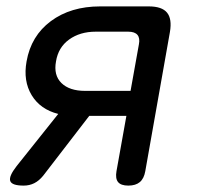

<svg xmlns="http://www.w3.org/2000/svg" viewBox="-20 -570 640 600"><path d="M54 10Q17 10 12 -4.5Q7 -19 32 -51L162 -214Q106 -228 79 -272.5Q52 -317 63 -378Q77 -458 139 -504Q201 -550 293 -550H445Q486 -550 502 -530.5Q518 -511 511 -470L434 -35Q430 -12 417 -1Q404 10 381 10Q358 10 349 -1Q340 -12 344 -35L375 -208H259L115 -21Q102 -5 87 2.5Q72 10 54 10ZM414 -431Q418 -451 409.5 -461Q401 -471 381 -471H279Q230 -471 196 -446.5Q162 -422 155 -378Q147 -335 172 -310.5Q197 -286 246 -286H388Z"/></svg>

Font: Maple Mono NL
Style: Italic
Weight: 400
Italic angle: -10°
Monospace: yes
Designer: subframe7536
Version: Version 7.000